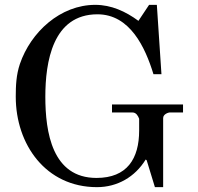

<svg xmlns="http://www.w3.org/2000/svg" viewBox="-20 -757 818 792"><path d="M45 -358C45 -161 169 15 380 15C464 15 537 -27 581 -99L585 -96L619 15H653V-270C653 -287 676 -293 679 -293H735V-326H442V-293H527C542 -293 550 -278 554 -267V-219C554 -102 504 -23 378 -23C195 -23 167 -212 167 -358C167 -501 197 -698 382 -698C516 -698 579 -562 613 -451H646L627 -737H595L551 -671C498 -710 439 -737 373 -737C229 -737 107 -625 62 -493C47 -448 45 -405 45 -358Z"/></svg>

Font: MusAnalysis
Style: Regular
Weight: 400
Version: Version 2.0